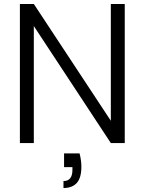

<svg xmlns="http://www.w3.org/2000/svg" viewBox="-20 -719 726 965"><path d="M607 0H537L150 -588V0H80V-699H150L537 -112V-699H607ZM380 52Q389 88 389 119Q389 175 366 200.5Q343 226 299 226V191Q344 191 344 135V121H302V52Z"/></svg>

Font: A Bank Premium Light
Style: Regular
Weight: 300
Designer: Ninad Kale (Devanagari), Jonny Pinhorn (Latin), Htun Naung (Myanmar)
Foundry: Indian Type Foundry
Version: 4.004